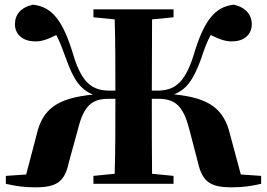

<svg xmlns="http://www.w3.org/2000/svg" viewBox="-20 -787 1142 822"><path d="M275 -93 314 -235C339 -335 374 -364 445 -364H474C474 -247 474 -143 471 -43L380 -34V0H723V-34L631 -43C630 -145 630 -248 630 -364H657C729 -364 764 -335 790 -235L827 -93C846 -8 881 15 973 15C1019 15 1054 10 1098 0V-34L1011 -40L965 -211C939 -321 876 -368 725 -383C778 -404 808 -444 842 -538C856 -582 867 -609 882 -637C921 -618 949 -608 977 -610C1028 -611 1058 -642 1058 -683C1058 -723 1033 -755 981 -767C900 -758 853 -700 808 -548C770 -428 724 -399 653 -399H630L631 -704L723 -713V-747H380V-713L471 -704C474 -605 474 -504 474 -399H450C378 -399 332 -428 295 -548C250 -700 203 -758 121 -767C68 -755 44 -724 44 -683C44 -642 75 -611 127 -610C155 -608 183 -618 221 -637C236 -609 246 -582 262 -538C295 -444 325 -404 378 -382C226 -367 162 -321 137 -211L92 -40L5 -34V0C49 10 84 15 129 15C222 15 257 -7 275 -93Z"/></svg>

Font: Noto Serif SC Black
Style: Regular
Weight: 900
Designer: Ryoko NISHIZUKA 西塚涼子 (kana & ideographs); Frank Grießhammer (Latin, Greek & Cyrillic); Wenlong ZHANG 张文龙 (bopomofo); San
Foundry: Adobe
Version: Version 2.001;hotconv 1.1.0;makeotfexe 2.6.0